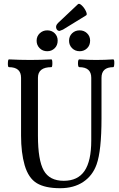

<svg xmlns="http://www.w3.org/2000/svg" viewBox="-20 -979 628 1012"><path d="M294 -816Q281 -816 276.5 -830Q272 -844 286 -858L391 -957Q398 -963 411.5 -950Q425 -937 433 -919.5Q441 -902 434 -898L312 -823Q296 -816 294 -816ZM400 -709Q376 -709 360 -725Q344 -741 344 -764Q344 -788 360 -803.5Q376 -819 400 -819Q423 -819 439 -803.5Q455 -788 455 -765Q455 -740 439 -724.5Q423 -709 400 -709ZM229 -709Q205 -709 189 -725Q173 -741 173 -764Q173 -788 189.5 -803.5Q206 -819 229 -819Q253 -819 268.5 -803.5Q284 -788 284 -765Q284 -740 268 -724.5Q252 -709 229 -709ZM297 13Q218 13 174 -13.5Q130 -40 110 -108Q91 -174 91 -264V-569Q91 -625 27 -625Q21 -625 21.5 -645.5Q22 -666 27 -666Q84 -663 139 -663Q194 -663 251 -666Q256 -666 256 -645.5Q256 -625 251 -625Q180 -625 180 -569V-264Q180 -135 210.5 -80.5Q241 -26 316 -26Q390 -26 425.5 -78Q461 -130 461 -239V-569Q461 -625 398 -625Q391 -625 391 -645.5Q391 -666 398 -666Q441 -663 487 -663Q532 -663 577 -666Q583 -666 582.5 -645.5Q582 -625 577 -625Q515 -625 515 -569V-356Q515 -184 489 -112Q468 -53 418.5 -20Q369 13 297 13Z"/></svg>

Font: Junicode Cond Medium
Style: Regular
Weight: 500
Width: 3
Designer: Peter S. Baker
Version: Version 2.201